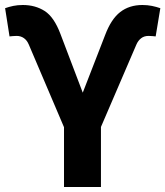

<svg xmlns="http://www.w3.org/2000/svg" viewBox="-33 -744 658 764"><path d="M368.7 -343.3V0H221.7V-343.3ZM285.6 -347.7 385.3 -604.5Q409.2 -668 445.3 -696Q481.4 -724.1 533.7 -724.1Q553.7 -724.1 571.5 -720.5Q589.4 -716.8 605 -711.4L586.4 -599.1Q584.5 -599.6 574.2 -600.3Q564 -601.1 558.1 -601.1Q540.5 -601.1 528.6 -591.8Q516.6 -582.5 509.8 -566.9L362.8 -225.1H270ZM207.5 -608.9 308.1 -344.2 321.3 -225.1H227.1L81.5 -566.9Q74.2 -584 61.8 -592.5Q49.3 -601.1 33.2 -601.1Q27.3 -601.1 17.1 -600.3Q6.8 -599.6 4.9 -599.1L-12.7 -711.4Q2.4 -716.8 19.8 -720.5Q37.1 -724.1 58.1 -724.1Q107.4 -724.1 144.8 -700.2Q182.1 -676.3 207.5 -608.9Z"/></svg>

Font: RobotoDEMO
Style: Regular
Weight: 400
Designer: Christian Robertson
Foundry: Google
Version: Version 2.136